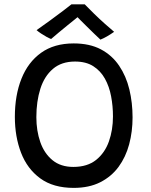

<svg xmlns="http://www.w3.org/2000/svg" viewBox="-20 -866 717 911"><path d="M329.5 25.5Q233 25.5 171.2 -19.5Q109.5 -64.5 80 -141Q50.5 -217.5 50.5 -311.5Q50.5 -414 81.8 -492.5Q113 -571 175 -615.5Q237 -660 329.5 -660Q405.5 -660 458.8 -631.8Q512 -603.5 545.2 -554.2Q578.5 -505 593.8 -441.8Q609 -378.5 609 -309Q609 -241.5 592.8 -181Q576.5 -120.5 542.5 -74.2Q508.5 -28 455.5 -1.2Q402.5 25.5 329.5 25.5ZM328 -74Q394.5 -74 436 -107.2Q477.5 -140.5 496.8 -195Q516 -249.5 516 -313.5Q516 -362.5 507.2 -409Q498.5 -455.5 477.8 -492.8Q457 -530 422.5 -552Q388 -574 336 -574Q272 -574 231.2 -539.2Q190.5 -504.5 171.5 -444.8Q152.5 -385 152.5 -310Q152.5 -245.5 171.2 -191.8Q190 -138 229 -106Q268 -74 328 -74ZM382 -845.5Q401 -825.5 426.8 -800.5Q452.5 -775.5 478 -752.8Q503.5 -730 521.5 -715Q504.5 -703 487.5 -693.2Q470.5 -683.5 456.5 -678Q445 -688.5 428.2 -704.8Q411.5 -721 394.2 -738Q377 -755 363.2 -768.8Q349.5 -782.5 343 -789.5H354Q349.5 -785.5 334.5 -773.5Q319.5 -761.5 299.2 -745Q279 -728.5 258.5 -711.5Q238 -694.5 222.5 -681Q214 -684 200.8 -691.2Q187.5 -698.5 174.5 -707.2Q161.5 -716 153.5 -723Q183 -743.5 217.8 -769Q252.5 -794.5 281 -816Q309.5 -837.5 319 -845.5Q325.5 -845.5 337.5 -845.5Q349.5 -845.5 362 -845.5Q374.5 -845.5 382 -845.5Z"/></svg>

Font: Grandstander Thin
Style: Regular
Weight: 400
Version: Version 1.200